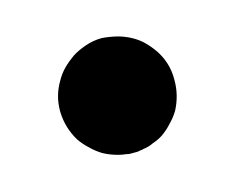

<svg xmlns="http://www.w3.org/2000/svg" viewBox="-44 -500 375 307"><g transform="rotate(-15 143.5 -347.0)"><path d="M143.6 -442.4Q156.2 -441.4 168 -438.5Q179.7 -435.5 190.4 -429.7Q201.2 -423.8 209 -416Q216.8 -408.2 223.6 -398.4Q238.3 -376 238.3 -349.6Q238.3 -347.7 238.3 -346.7Q238.3 -322.3 226.6 -299.8Q220.7 -290 212.9 -282.2Q205.1 -273.4 195.3 -266.6Q187.5 -261.7 178.7 -258.8Q170.9 -254.9 162.1 -253.9Q159.2 -252.9 156.2 -252.9Q153.3 -252 150.4 -252Q148.4 -252 145.5 -252Q143.6 -252 143.6 -252Q141.6 -252 138.7 -252Q136.7 -252 133.8 -252.9Q124 -253.9 115.2 -256.8Q105.5 -259.8 96.7 -264.6Q86.9 -270.5 79.1 -278.3Q70.3 -286.1 63.5 -295.9Q49.8 -318.4 48.8 -344.7Q48.8 -345.7 48.8 -347.7Q48.8 -372.1 61.5 -393.6Q67.4 -404.3 75.2 -412.1Q83 -419.9 92.8 -426.8Q101.6 -432.6 115.2 -437.5Q128.9 -442.4 143.6 -442.4Z"/></g></svg>

Font: LeFont
Style: Bold
Weight: 800
Designer: Leryon MEDIA
Version: Version 1.0